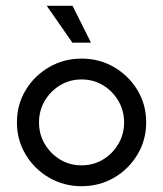

<svg xmlns="http://www.w3.org/2000/svg" viewBox="-20 -624 554 652"><path d="M256.9 8.3Q196.5 8.3 146.5 -20.8Q96.5 -50 67 -99.3Q37.5 -148.6 37.5 -208.3Q37.5 -268.8 67 -317.7Q96.5 -366.7 146.5 -395.8Q196.5 -425 256.9 -425Q318.1 -425 367.7 -395.8Q417.4 -366.7 446.9 -317.7Q476.4 -268.8 476.4 -208.3Q476.4 -148.6 446.9 -99.3Q417.4 -50 367.7 -20.8Q318.1 8.3 256.9 8.3ZM256.9 -62.5Q297.2 -62.5 329.9 -82.3Q362.5 -102.1 381.9 -135.1Q401.4 -168.1 401.4 -208.3Q401.4 -248.6 381.9 -281.6Q362.5 -314.6 329.9 -334.4Q297.2 -354.2 256.9 -354.2Q216.7 -354.2 184 -334.4Q151.4 -314.6 131.9 -281.6Q112.5 -248.6 112.5 -208.3Q112.5 -168.1 131.9 -135.1Q151.4 -102.1 184 -82.3Q216.7 -62.5 256.9 -62.5ZM225.7 -479.2 138.9 -604.2H226.4L288.9 -479.2Z"/></svg>

Font: co2trust
Style: Regular
Weight: 400
Designer: Kristian Moeller
Foundry: Dicotype
Version: Version 1.000